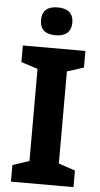

<svg xmlns="http://www.w3.org/2000/svg" viewBox="-61 -965 524 1003"><g transform="rotate(5 200.5 -464.0)"><path d="M201 -928C155 -928 119 -911 119 -855C119 -800 155 -782 201 -782C245 -782 283 -800 283 -855C283 -911 245 -928 201 -928ZM364 0V-87L277 -116V-599L364 -627V-714H36V-627L123 -599V-116L36 -87V0Z"/></g></svg>

Font: Noto Sans Lao UI
Style: Bold
Weight: 700
Designer: Monotype Design Team
Foundry: Monotype Imaging Inc.
Version: Version 2.000